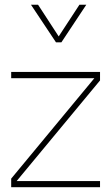

<svg xmlns="http://www.w3.org/2000/svg" viewBox="-20 -785 465 805"><path d="M26.9 -457H375.5L26.9 -36.1V0H399.4V-25.9H49.8L399.4 -447.8V-483.4H26.9ZM109.9 -765.1 214.8 -607.4H237.3L341.8 -765.1H313L226.1 -632.3L139.6 -765.1Z"/></svg>

Font: Estedad-FD VF
Style: Regular
Weight: 100
Designer: Amin Abedi
Version: Version 7.3